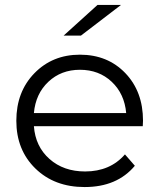

<svg xmlns="http://www.w3.org/2000/svg" viewBox="-20 -751 644 776"><path d="M322 5Q200 5 123 -70Q46 -145 46 -263Q46 -380 119 -455Q192 -530 303 -530Q415 -530 486.5 -455.5Q558 -381 558 -263Q558 -260 557.5 -252.5Q557 -245 557 -241H117Q123 -159 180 -108.5Q237 -58 324 -58Q425 -58 485 -127L525 -81Q453 5 322 5ZM117 -294H490Q483 -372 431.5 -420.5Q380 -469 303 -469Q227 -469 175.5 -420.5Q124 -372 117 -294ZM237 -607 374 -731H469L307 -607Z"/></svg>

Font: Belfius21
Style: Regular
Weight: 400
Designer: Montserrat's base design by Julieta Ulanovsky, modified by Coast SPRL for Belfius Bank NV.
Foundry: Montserrat's base design by Julieta Ulanovsky, modified by Coast SPRL for Belfius Bank NV.
Version: Version 2.000;FEAKit 1.0